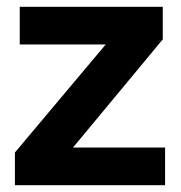

<svg xmlns="http://www.w3.org/2000/svg" viewBox="-20 -545 534 565"><path d="M23.9 -96.2 291 -414.1H38.1V-524.9H459V-429.2L194.8 -110.8H465.8V0H23.9Z"/></svg>

Font: Rawline ExtraBold
Style: Regular
Weight: 800
Designer: Matt McInerney, Pablo Impallari, Rodrigo Fuenzalida
Foundry: Matt McInerney, Pablo Impallari, Rodrigo Fuenzalida
Version: Version 4.020;PS 004.020;hotconv 1.0.88;makeotf.lib2.5.64775